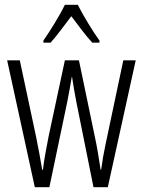

<svg xmlns="http://www.w3.org/2000/svg" viewBox="-20 -785 599 805"><path d="M306 -765H252C231 -721 190 -655 162 -615V-606H192C218 -634 251 -681 279 -717C308 -679 339 -636 367 -606H397V-615C374 -646 329 -719 306 -765ZM300 -358 372 0H432L549 -532H497L423 -182C414 -140 410 -115 404 -73H402C394 -126 386 -174 378 -210L311 -532H252L184 -214C174 -164 164 -110 160 -73H157C149 -119 141 -166 131 -213L63 -532H10L126 0H187L262 -358C269 -391 275 -429 281 -463H282C287 -430 293 -393 300 -358Z"/></svg>

Font: Noto Sans Georgian ExtraCondensed Light
Style: Regular
Weight: 300
Width: 2
Designer: Monotype Design Team, Akaki Razmadze
Foundry: Google LLC
Version: Version 2.005